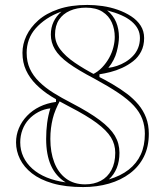

<svg xmlns="http://www.w3.org/2000/svg" viewBox="-20 -743 669 778"><path d="M317 15Q245 15 193.5 0Q142 -15 109.5 -40.5Q77 -66 61 -98.5Q45 -131 45 -166Q45 -196 56.5 -223.5Q68 -251 89.5 -273.5Q111 -296 140.5 -310.5Q170 -325 207 -330V-347L223 -335Q213 -316 205.5 -298Q198 -280 193.5 -261.5Q189 -243 186.5 -223Q184 -203 184 -180Q184 -126 200 -84.5Q216 -43 247.5 -19.5Q279 4 325 4Q361 4 388.5 -10.5Q416 -25 431.5 -54Q447 -83 447 -124Q447 -158 429.5 -186.5Q412 -215 371.5 -245Q331 -275 261 -311Q222 -331 187.5 -352.5Q153 -374 126.5 -400.5Q100 -427 85.5 -458.5Q71 -490 71 -529Q71 -564 87 -598Q103 -632 135 -660.5Q167 -689 217 -706Q267 -723 334 -723Q364 -723 395.5 -718.5Q427 -714 457 -703.5Q487 -693 511.5 -677Q536 -661 550 -639Q564 -617 564 -589Q564 -558 552 -534.5Q540 -511 519.5 -495Q499 -479 475 -468Q451 -457 427 -451Q403 -445 383 -442V-427L354 -441Q377 -452 394 -470Q411 -488 422.5 -509Q434 -530 439.5 -552Q445 -574 445 -593Q445 -625 433 -652Q421 -679 395 -695.5Q369 -712 328 -712Q292 -712 263.5 -699.5Q235 -687 219 -663Q203 -639 203 -603Q203 -571 224 -543Q245 -515 283 -489Q321 -463 371 -437Q405 -420 436.5 -401.5Q468 -383 494.5 -363Q521 -343 541 -319Q561 -295 572 -266Q583 -237 583 -201Q583 -148 563 -108Q543 -68 506.5 -40.5Q470 -13 421.5 1Q373 15 317 15ZM246 -4Q206 -29 186.5 -72.5Q167 -116 167 -180Q167 -214 171 -244.5Q175 -275 184 -304Q158 -301 135.5 -289Q113 -277 96.5 -259Q80 -241 71 -217Q62 -193 62 -166Q62 -135 74.5 -108Q87 -81 111 -59.5Q135 -38 169 -24Q203 -10 246 -4ZM421 -16Q469 -30 501.5 -55.5Q534 -81 550.5 -117Q567 -153 567 -201Q567 -233 556.5 -261Q546 -289 522.5 -314.5Q499 -340 459.5 -366.5Q420 -393 363 -424Q296 -459 257.5 -487Q219 -515 202.5 -543Q186 -571 186 -603Q186 -631 197 -654.5Q208 -678 229 -696Q195 -684 169 -666.5Q143 -649 124.5 -628Q106 -607 97 -582Q88 -557 88 -529Q88 -493 101 -464.5Q114 -436 139 -411.5Q164 -387 197 -366.5Q230 -346 269 -326Q342 -288 384.5 -256Q427 -224 445.5 -193Q464 -162 464 -124Q464 -89 453 -62Q442 -35 421 -16ZM419 -468Q436 -470 454 -476Q472 -482 488.5 -492Q505 -502 518.5 -516Q532 -530 539.5 -548.5Q547 -567 547 -589Q547 -609 538.5 -625.5Q530 -642 513.5 -656Q497 -670 472.5 -681Q448 -692 414 -701Q439 -681 450.5 -653.5Q462 -626 462 -593Q462 -568 453 -533.5Q444 -499 419 -468Z"/></svg>

Font: Kalnia Glaze Thin SemiBold
Style: Regular
Weight: 600
Version: Version 1.110